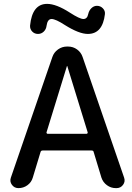

<svg xmlns="http://www.w3.org/2000/svg" viewBox="-20 -970 682 990"><path d="M220 -288Q219 -285 221 -282.5Q223 -280 226 -280H426Q429 -280 431 -282.5Q433 -285 432 -288L327 -629Q327 -630 326 -630Q325 -630 325 -629ZM75 0Q54 0 41.5 -17Q29 -34 36 -54L250 -676Q258 -700 279 -715Q300 -730 325 -730H331Q357 -730 377.5 -715Q398 -700 406 -676L620 -54Q627 -34 614.5 -17Q602 0 581 0H577Q552 0 531.5 -15Q511 -30 503 -54L463 -186Q462 -194 452 -194H200Q191 -194 189 -186L149 -54Q142 -30 121.5 -15Q101 0 75 0ZM435 -898Q439 -916 451.5 -928Q464 -940 480 -940Q498 -940 510.5 -927Q523 -914 521 -897Q509 -795 433 -795Q388 -795 316 -840Q267 -872 246 -872Q225 -872 220 -837Q218 -819 205.5 -807Q193 -795 176 -795Q158 -795 146 -807.5Q134 -820 135 -838Q146 -950 223 -950Q270 -950 340 -905Q391 -872 410 -872Q430 -872 435 -898Z"/></svg>

Font: Rounded Mplus 1c Medium
Style: Regular
Weight: 500
Version: Version 1.059.20150529